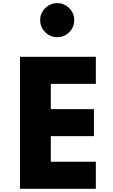

<svg xmlns="http://www.w3.org/2000/svg" viewBox="-20 -1180 704 1200"><path d="M105 0V-825H579V-656H297.5V-498H567V-329H297.5V-169H579V0ZM338 -947.5Q308.5 -947.5 284.2 -961.8Q260 -976 245.5 -1000.5Q231 -1025 231 -1054Q231 -1083.5 245.5 -1107.5Q260 -1131.5 284.2 -1146Q308.5 -1160.5 338 -1160.5Q367 -1160.5 391.2 -1146Q415.5 -1131.5 429.8 -1107.5Q444 -1083.5 444 -1054Q444 -1025 429.8 -1000.5Q415.5 -976 391.2 -961.8Q367 -947.5 338 -947.5Z"/></svg>

Font: Spartan Thin ExtraBold
Style: Regular
Weight: 800
Version: Version 1.004